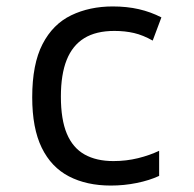

<svg xmlns="http://www.w3.org/2000/svg" viewBox="-20 -566 603 596"><path d="M324 10Q249 10 194 -18.5Q139 -47 109.5 -107.5Q80 -168 80 -264Q80 -367 112 -429Q144 -491 201 -518.5Q258 -546 330 -546Q374 -546 411 -537.5Q448 -529 481 -512L454 -440Q424 -457 396 -463.5Q368 -470 335 -470Q278 -470 241.5 -447.5Q205 -425 187 -380Q169 -335 169 -266Q169 -195 187.5 -151Q206 -107 242.5 -86.5Q279 -66 332 -66Q372 -66 408.5 -75Q445 -84 474 -98V-20Q444 -6 404.5 2Q365 10 324 10Z"/></svg>

Font: Noto Sans Mono SemiCondensed
Style: Regular
Weight: 400
Width: 4
Designer: Monotype Design Team
Foundry: Monotype Imaging Inc.
Version: Version 2.010